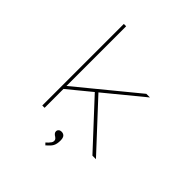

<svg xmlns="http://www.w3.org/2000/svg" viewBox="-238 -903 1232 1232"><g transform="rotate(45 378.0 -286.5)"><path d="M188 -163 189 -191 596 -525H629ZM177 0V-740H198V0ZM632 0 349 -305 367 -320 664 0ZM372 167 359 154Q367 147 374 139.5Q381 132 386.5 124Q392 116 392 107Q392 98 388 93Q384 88 377 83Q368 78 362 71Q356 64 356 55Q356 45 363.5 38Q371 31 383 31Q400 31 409.5 41.5Q419 52 419 77Q419 92 416.5 104.5Q414 117 408.5 127Q403 137 393.5 146.5Q384 156 372 167Z"/></g></svg>

Font: Lexend Peta Thin
Style: Regular
Weight: 250
Version: Version 1.007